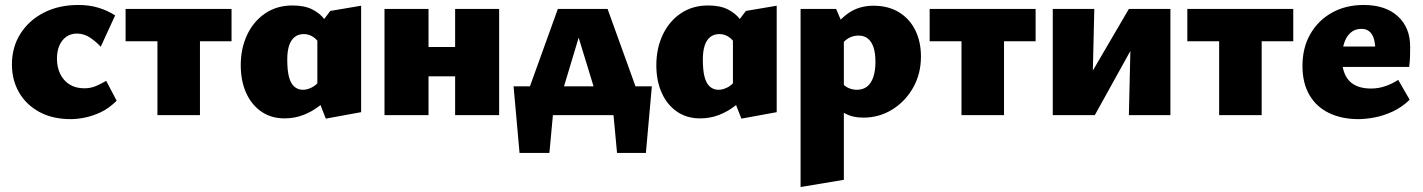

<svg xmlns="http://www.w3.org/2000/svg" viewBox="-20 -463 5722 772"><path d="M265 16Q191 16 138 -13Q85 -42 56.5 -91.5Q28 -141 28 -204Q28 -274 62.5 -328Q97 -382 157 -412.5Q217 -443 295 -443Q339 -443 375.5 -432Q412 -421 443 -401L385 -275Q367 -295 342.5 -311.5Q318 -328 289 -328Q265 -328 247 -315.5Q229 -303 219 -280.5Q209 -258 209 -227Q209 -193 222 -166Q235 -139 259.5 -123.5Q284 -108 319 -108Q344 -108 364.5 -116.5Q385 -125 407 -138L449 -58Q418 -27 384.5 -11.5Q351 4 320.5 10Q290 16 265 16Z M613 0V-427H784V0ZM485 -297V-427H911V-297Z M1124 13Q1070 13 1030.5 -14.5Q991 -42 969.5 -90Q948 -138 948 -201Q948 -268 973.5 -322.5Q999 -377 1046 -409Q1093 -441 1156 -441Q1204 -441 1235 -425.5Q1266 -410 1285 -385Q1304 -360 1315 -331L1268 -281Q1256 -304 1238.5 -315Q1221 -326 1202 -326Q1179 -326 1164 -313.5Q1149 -301 1142 -278.5Q1135 -256 1135 -223Q1135 -180 1142 -153.5Q1149 -127 1163.5 -114.5Q1178 -102 1198 -102Q1214 -102 1232 -110.5Q1250 -119 1266 -139L1311 -81Q1292 -59 1264 -37Q1236 -15 1200.5 -1Q1165 13 1124 13ZM1290 14 1256 -73V-350L1308 -419L1432 -440V-12Z M1810 0V-427H1987V0ZM1526 0V-427H1703V0ZM1614 -156V-274H1894V-156Z M2069 0 2223 -427H2423L2577 0H2402L2287 -376H2326L2213 0ZM2069 152 2045 -116H2214L2189 152ZM2126 0 2084 -116H2601L2522 0ZM2461 152 2436 -116H2601L2577 152Z M2795 13Q2741 13 2701.5 -14.5Q2662 -42 2640.5 -90Q2619 -138 2619 -201Q2619 -268 2644.5 -322.5Q2670 -377 2717 -409Q2764 -441 2827 -441Q2875 -441 2906 -425.5Q2937 -410 2956 -385Q2975 -360 2986 -331L2939 -281Q2927 -304 2909.5 -315Q2892 -326 2873 -326Q2850 -326 2835 -313.5Q2820 -301 2813 -278.5Q2806 -256 2806 -223Q2806 -180 2813 -153.5Q2820 -127 2834.5 -114.5Q2849 -102 2869 -102Q2885 -102 2903 -110.5Q2921 -119 2937 -139L2982 -81Q2963 -59 2935 -37Q2907 -15 2871.5 -1Q2836 13 2795 13ZM2961 14 2927 -73V-350L2979 -419L3103 -440V-12Z M3451 10Q3408 10 3376.5 -7.5Q3345 -25 3327 -53L3363 -134Q3374 -117 3391 -109.5Q3408 -102 3425 -102Q3450 -102 3466.5 -115Q3483 -128 3491.5 -153.5Q3500 -179 3500 -215Q3500 -249 3492.5 -272Q3485 -295 3470 -307.5Q3455 -320 3432 -320Q3410 -320 3391 -309Q3372 -298 3356 -273L3309 -320Q3350 -382 3392.5 -411Q3435 -440 3492 -440Q3552 -440 3595 -413.5Q3638 -387 3660.5 -341Q3683 -295 3683 -236Q3683 -166 3651.5 -110.5Q3620 -55 3567.5 -22.5Q3515 10 3451 10ZM3199 289V-427H3342L3373 -354V260Z M3846 0V-427H4017V0ZM3718 -297V-427H4144V-297Z M4519 0 4529 -427H4686V0ZM4213 0V-427H4380L4370 0ZM4319 0V-85L4519 -427H4571V-341L4382 0Z M4882 0V-427H5053V0ZM4754 -297V-427H5180V-297Z M5442 16Q5375 16 5324 -8.5Q5273 -33 5245 -81Q5217 -129 5217 -198Q5217 -271 5248.5 -326Q5280 -381 5335.5 -412Q5391 -443 5463 -443Q5551 -443 5600.5 -397.5Q5650 -352 5650 -276Q5650 -256 5649.5 -236Q5649 -216 5646 -194H5510V-260Q5510 -303 5496 -325Q5482 -347 5454 -347Q5428 -347 5410.5 -331.5Q5393 -316 5384.5 -289.5Q5376 -263 5376 -229Q5376 -169 5405 -138Q5434 -107 5493 -107Q5522 -107 5550 -116.5Q5578 -126 5602 -142L5648 -62Q5616 -31 5578.5 -14Q5541 3 5505.5 9.5Q5470 16 5442 16ZM5297 -194 5317 -276H5641V-194Z"/></svg>

Font: Ysabeau Infant Black
Style: Regular
Weight: 900
Designer: Christian Thalmann (Catharsis Fonts)
Version: Version 2.001;gftools[0.9.30]; featfreeze: ss01,ss02,lnum